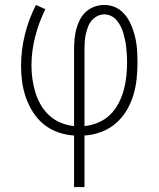

<svg xmlns="http://www.w3.org/2000/svg" viewBox="-20 -540 640 775"><path d="M279 215V7Q246 5 214.5 -6Q183 -17 157.5 -37.5Q132 -58 114 -86Q96 -114 85 -145Q74 -176 69.5 -208.5Q65 -241 65 -274Q65 -338 80.5 -400.5Q96 -463 125 -520L163 -503Q137 -450 122 -392Q107 -334 107 -275Q107 -247 111 -220Q115 -193 123 -166.5Q131 -140 145 -116Q159 -92 179.5 -73.5Q200 -55 225.5 -44.5Q251 -34 279 -31V-343Q279 -363 281 -383.5Q283 -404 288 -423Q293 -442 302.5 -460.5Q312 -479 327 -492.5Q342 -506 361 -513Q380 -520 401 -520Q419 -520 437 -514Q455 -508 469 -496Q483 -484 493.5 -468.5Q504 -453 511 -435.5Q518 -418 523 -400Q528 -382 530.5 -364Q533 -346 534 -327Q535 -308 535 -290Q535 -256 531.5 -222Q528 -188 518 -155Q508 -122 490 -92.5Q472 -63 446 -41Q420 -19 387.5 -7Q355 5 321 7V215ZM321 -31Q350 -34 377 -45.5Q404 -57 424.5 -77Q445 -97 458.5 -123Q472 -149 479.5 -176.5Q487 -204 490 -233Q493 -262 493 -290Q493 -305 492 -319.5Q491 -334 489.5 -348.5Q488 -363 485 -377.5Q482 -392 478 -406Q474 -420 467.5 -433Q461 -446 451.5 -457.5Q442 -469 428.5 -475.5Q415 -482 401 -482Q386 -482 372.5 -475Q359 -468 349.5 -456.5Q340 -445 335 -431Q330 -417 326.5 -402.5Q323 -388 322 -373Q321 -358 321 -343Z"/></svg>

Font: Iosevka SS04 XLt Ex
Style: Regular
Weight: 200
Width: 7
Monospace: yes
Designer: Belleve Invis
Foundry: Belleve Invis
Version: Version 19.0.0; ttfautohint (v1.8.4)